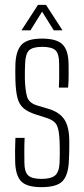

<svg xmlns="http://www.w3.org/2000/svg" viewBox="-20 -765 346 791"><path d="M150.5 6Q90 6 67 -18.2Q44 -42.5 42.5 -98Q42 -122 42 -143.8Q42 -165.5 43.5 -197H81.5Q80 -167 80.2 -140.8Q80.5 -114.5 80.5 -95Q80.5 -57 96 -42.5Q111.5 -28 150.5 -28Q190.5 -28 207.2 -42.5Q224 -57 225.5 -95Q226 -111 226.2 -126Q226.5 -141 226.2 -155Q226 -169 225.5 -182Q224 -228 214.5 -248.2Q205 -268.5 172.5 -279L128.5 -293Q94 -304 76.2 -319.8Q58.5 -335.5 51.8 -362.2Q45 -389 43.5 -433Q43 -456.5 43 -470.8Q43 -485 43.5 -502Q46 -557.5 69.8 -581.8Q93.5 -606 153.5 -606Q213 -606 237.5 -582Q262 -558 262.5 -500Q262.5 -489 262.8 -459Q263 -429 260.5 -404H222.5Q223.5 -423 223.8 -441.5Q224 -460 223.8 -476.2Q223.5 -492.5 223.5 -505Q223.5 -543.5 208.5 -557.8Q193.5 -572 153.5 -572Q115.5 -572 100.2 -558Q85 -544 83.5 -504Q83 -490.5 82.5 -471.8Q82 -453 82.5 -438Q84 -394.5 91.2 -367.5Q98.5 -340.5 134.5 -330L178.5 -317Q224.5 -303.5 245 -273Q265.5 -242.5 265.5 -181Q265.5 -156.5 265.2 -139.5Q265 -122.5 263.5 -97Q260.5 -42.5 237 -18.2Q213.5 6 150.5 6ZM68.5 -640 136.5 -745H169.5L237.5 -640H201.5L153.5 -717L105.5 -640Z"/></svg>

Font: Big Shoulders Text Thin Thin
Style: Regular
Weight: 250
Version: Version 2.002